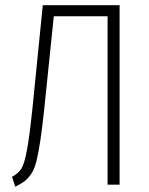

<svg xmlns="http://www.w3.org/2000/svg" viewBox="-20 -704 568 732"><path d="M143.1 -684.1H436V0H390.1V-642.1H185.1L148.9 -291Q141.1 -216.3 134 -169.9Q127 -123.5 119.4 -91.8Q111.8 -60.1 99.4 -41.7Q86.9 -23.4 74 -13.4Q61 -3.4 38.1 7.8L25.9 -29.8Q50.3 -43 61.5 -61Q72.8 -79.1 82.5 -130.4Q92.3 -181.6 104 -293.9Z"/></svg>

Font: Fira Sans Compressed ExtraLight
Style: Regular
Weight: 250
Width: 1
Designer: Carrois Corporate & Edenspiekermann AG
Foundry: Carrois Corporate GbR & Edenspiekermann AG
Version: Version 4.203;PS 004.203;hotconv 1.0.88;makeotf.lib2.5.64775